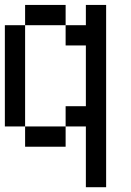

<svg xmlns="http://www.w3.org/2000/svg" viewBox="-20 -687 540 790"><path d="M0 -166.7V-583.3H83.3V-166.7ZM83.3 -166.7H250V-83.3H83.3ZM83.3 -583.3V-666.7H250V-583.3ZM250 -166.7V-250H333.3V-500H250V-583.3H333.3V-666.7H416.7V83.3H333.3V-166.7Z"/></svg>

Font: GalmuriMono11 Regular
Style: Regular
Weight: 400
Designer: Lee Minseo (quiple)
Version: Version 2.399;hotconv 1.1.1;makeotfexe 2.6.0 DEVELOPMENT